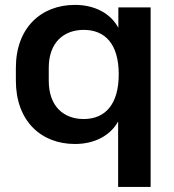

<svg xmlns="http://www.w3.org/2000/svg" viewBox="-20 -569 699 773"><path d="M586.4 183.6V-539.1H456.5V-457C425.3 -515.6 360.8 -549.3 281.7 -549.3C145.5 -549.3 43.9 -457 43.9 -295.9V-244.1C43.9 -83 144.5 10.7 281.7 10.7C360.4 10.7 424.3 -22.9 455.6 -80.1V183.6ZM316.9 -89.8C237.8 -89.8 176.3 -139.2 176.3 -244.1V-295.9C176.3 -398.9 237.8 -448.7 316.9 -448.7C403.3 -448.7 458 -391.6 458 -270C458 -148.4 403.3 -89.8 316.9 -89.8Z"/></svg>

Font: Winston SemiBold
Style: Regular
Weight: 600
Designer: Vernon Adams, Kim Jin-seong, David Berlow, Cristiano Sobral
Foundry: The Winston Project Authors
Version: Version 3.004